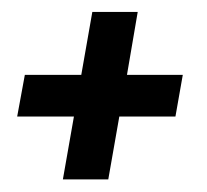

<svg xmlns="http://www.w3.org/2000/svg" viewBox="-20 -396 337 313"><path d="M82.5 -103.5H156.5L174.5 -206H266L278 -274H187L204.5 -376.5H130.5L112.5 -274H20.5L8 -206H100.5Z"/></svg>

Font: Anybody Expanded
Style: Italic
Weight: 400
Width: 7
Italic angle: -10°
Version: Version 1.113;gftools[0.9.25]